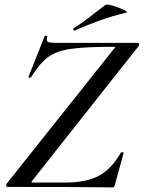

<svg xmlns="http://www.w3.org/2000/svg" viewBox="-20 -811 623 833"><path d="M12 0Q8 0 7 -4.5Q6 -9 8 -13L475 -600Q480 -605 479.5 -606.5Q479 -608 473 -608Q346 -608 284.5 -598.5Q223 -589 187.5 -562.5Q152 -536 114 -475L110 -473Q107 -473 105 -475Q103 -477 104 -479L174 -655Q174 -656 177 -656Q180 -656 183 -654.5Q186 -653 185 -651Q183 -646 183 -639Q183 -630 192.5 -627.5Q202 -625 230 -625H577Q581 -625 582.5 -620Q584 -615 582 -612L120 -27Q116 -22 116.5 -20.5Q117 -19 122 -19H262Q353 -19 407.5 -47.5Q462 -76 504 -148Q506 -151 509 -151Q512 -151 514.5 -149.5Q517 -148 516 -146L478 -8Q478 -5 475 -1.5Q472 2 469 2Q330 0 12 0ZM303 -678Q299 -678 298 -682.5Q297 -687 300 -689Q332 -708 388 -752Q434 -787 438 -790Q443 -794 470 -786Q497 -778 517.5 -768Q538 -758 527 -756Q465 -741 413.5 -722.5Q362 -704 305 -679Z"/></svg>

Font: Cormorant Garamond SemiBold
Style: Italic
Weight: 600
Italic angle: -10°
Designer: Christian Thalmann (Catharsis Fonts)
Foundry: Catharsis Fonts
Version: Version 4.000